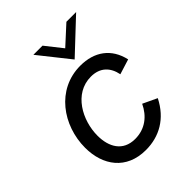

<svg xmlns="http://www.w3.org/2000/svg" viewBox="-202 -805 921 921"><g transform="rotate(-45 259.0 -344.5)"><path d="M245 8C336 8 414 -35 461 -128L389 -162C362 -105 314 -66 246 -66C163 -66 129 -129 129 -205C129 -308 192 -428 307 -428C369 -428 404 -392 415 -336L492 -360C471 -453 403 -501 308 -501C147 -501 46 -357 46 -206C46 -86 113 8 245 8ZM186 -697 310 -541 476 -697H410L316 -611L248 -697Z"/></g></svg>

Font: HK Grotesk
Style: Italic
Weight: 400
Italic angle: -16°
Designer: Alfredo Marco Pradil
Foundry: Hanken Design Co.
Version: Version 3.001;FEAKit 1.0